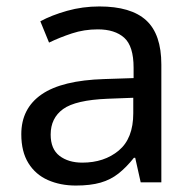

<svg xmlns="http://www.w3.org/2000/svg" viewBox="-20 -565 601 595"><path d="M288 -545Q386 -545 433 -502Q480 -459 480 -365V0H416L399 -76H395Q372 -47 347.5 -27.5Q323 -8 291.5 1Q260 10 215 10Q167 10 128.5 -7Q90 -24 68 -59.5Q46 -95 46 -149Q46 -229 109 -272.5Q172 -316 303 -320L394 -323V-355Q394 -422 365 -448Q336 -474 283 -474Q241 -474 203 -461.5Q165 -449 132 -433L105 -499Q140 -518 188 -531.5Q236 -545 288 -545ZM314 -259Q214 -255 175.5 -227Q137 -199 137 -148Q137 -103 164.5 -82Q192 -61 235 -61Q303 -61 348 -98.5Q393 -136 393 -214V-262Z"/></svg>

Font: ugurmukhi85
Style: Book
Weight: 400
Designer: Jelle Bosma - Monotype Design Team
Foundry: Monotype Imaging Inc.
Version: Version 2.003